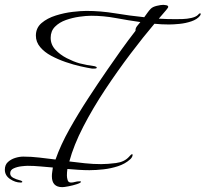

<svg xmlns="http://www.w3.org/2000/svg" viewBox="-53 -654 848 792"><path d="M204 118Q161 118 161 73Q161 64 162.5 55Q164 46 165 37Q140 35 113.5 32.5Q87 30 61 30Q52 30 35 32Q18 34 3.5 40.5Q-11 47 -11 61Q-11 73 1.5 79.5Q14 86 26.5 89Q39 92 39 96Q39 98 36.5 98.5Q34 99 32 99Q10 99 -11.5 84.5Q-33 70 -33 46Q-33 26 -20.5 14.5Q-8 3 9.5 -2.5Q27 -8 43 -8Q76 -8 109.5 -4Q143 0 176 4Q197 -56 233.5 -121Q270 -186 311.5 -249.5Q353 -313 389 -365Q417 -406 446 -446.5Q475 -487 506 -527Q505 -537 512.5 -546.5Q520 -556 526 -563Q476 -570 425 -579.5Q374 -589 323 -589Q303 -589 274.5 -585Q246 -581 219 -571.5Q192 -562 174 -544Q156 -526 156 -498Q156 -470 175.5 -449Q195 -428 222.5 -414Q250 -400 274 -393Q290 -389 305.5 -386Q321 -383 337 -381Q339 -380 342.5 -379Q346 -378 346 -375Q346 -372 341.5 -371.5Q337 -371 335 -371H327Q308 -374 279 -380.5Q250 -387 218 -398Q186 -409 158 -424Q130 -439 112.5 -460Q95 -481 95 -507Q95 -539 118.5 -559Q142 -579 177 -590Q212 -601 246.5 -605Q281 -609 303 -609Q362 -609 422.5 -599Q483 -589 542 -583Q548 -591 555 -601Q562 -611 569 -618Q577 -626 594 -630Q611 -634 621 -634Q625 -634 633 -632.5Q641 -631 641 -625Q641 -623 632.5 -612.5Q624 -602 614.5 -591.5Q605 -581 602 -577Q619 -576 636.5 -575.5Q654 -575 671 -575Q683 -575 701 -575.5Q719 -576 736.5 -580Q754 -584 763 -592Q768 -599 773 -599Q775 -599 775 -596Q775 -595 774 -593Q773 -591 772 -589Q760 -574 736.5 -566Q713 -558 687.5 -555.5Q662 -553 644 -553Q614 -553 584 -556Q539 -503 486 -433Q433 -363 381.5 -285.5Q330 -208 290.5 -131.5Q251 -55 233 12Q265 16 298 19.5Q331 23 364 23Q391 23 425.5 18.5Q460 14 479 -7Q481 -9 485 -13.5Q489 -18 492 -18Q494 -18 494 -15Q494 -10 490.5 -4.5Q487 1 483 4Q463 22 434 31.5Q405 41 374 44.5Q343 48 316 48Q294 48 271 46.5Q248 45 225 43Q224 50 223.5 56.5Q223 63 223 70Q223 79 226 89Q229 99 240 99Q248 99 256.5 96.5Q265 94 274 94Q275 94 278 94Q281 94 281 96Q281 100 264.5 105.5Q248 111 229.5 114.5Q211 118 204 118Z"/></svg>

Font: Bonheur Royale
Style: Regular
Weight: 400
Designer: Robert E. Leuschke
Foundry: Robert E. Leuschke
Version: Version 1.010; ttfautohint (v1.8.3)